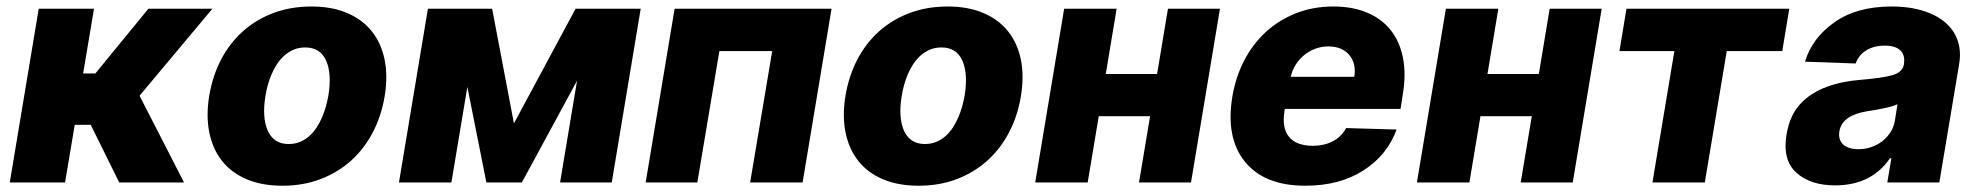

<svg xmlns="http://www.w3.org/2000/svg" viewBox="-20 -573 6207 603"><path d="M101.6 -545.5H275.2L241.1 -342.3H279.5L446 -545.5H647L418.3 -272.4L557.9 0H354.4L264.9 -181.1H214.8L184.3 0H10.7Z M637.1 -272Q647.4 -334.2 674.2 -385.7Q701 -437.1 742.4 -474.3Q783.7 -511.4 838.2 -532Q892.8 -552.6 958.1 -552.6Q1022.4 -552.6 1070.3 -532.1Q1118.3 -511.7 1147.9 -474.4Q1177.6 -437.1 1188 -385.1Q1198.5 -333.1 1187.9 -269.9Q1177.6 -208.1 1150.4 -156.4Q1123.2 -104.8 1081.9 -67.8Q1040.5 -30.9 986.2 -10.3Q931.8 10.3 866.8 10.3Q802.6 10.3 754.6 -10.1Q706.7 -30.5 677.2 -67.8Q647.7 -105.1 637.3 -157.1Q626.8 -209.2 637.1 -272ZM821 -162.3Q839.8 -120.7 886.4 -120.7Q906.2 -120.7 922.4 -127.5Q938.6 -134.2 951.5 -145.8Q964.5 -157.3 974.4 -172.6Q984.4 -187.9 991.7 -204.9Q998.9 -221.9 1003.7 -239.5Q1008.5 -257.1 1011.4 -273.4Q1022.4 -341.3 1004.3 -382.5Q985.8 -424 938.6 -424Q919 -424 902.9 -417.3Q886.7 -410.5 873.6 -399Q860.4 -387.4 850.3 -372.2Q840.2 -356.9 832.9 -339.8Q825.6 -322.8 820.8 -305Q816.1 -287.3 813.6 -271Q802.6 -204.5 821 -162.3Z M1323.9 -545.5H1525.6L1594.1 -185.4L1787.6 -545.5H1992.2L1901.3 0H1739L1792.3 -319.6L1619 0H1507.5L1447.8 -300.1L1397.7 0H1233Z M2007.8 0 2098.7 -545.5H2591.6L2500.7 0H2335.9L2405.2 -412.6H2239.3L2170.1 0Z M2635.3 -272Q2645.6 -334.2 2672.4 -385.7Q2699.2 -437.1 2740.6 -474.3Q2782 -511.4 2836.5 -532Q2891 -552.6 2956.3 -552.6Q3020.6 -552.6 3068.5 -532.1Q3116.5 -511.7 3146.1 -474.4Q3175.8 -437.1 3186.3 -385.1Q3196.7 -333.1 3186.1 -269.9Q3175.8 -208.1 3148.6 -156.4Q3121.4 -104.8 3080.1 -67.8Q3038.7 -30.9 2984.4 -10.3Q2930 10.3 2865.1 10.3Q2800.8 10.3 2752.8 -10.1Q2704.9 -30.5 2675.4 -67.8Q2646 -105.1 2635.5 -157.1Q2625 -209.2 2635.3 -272ZM2819.2 -162.3Q2838.1 -120.7 2884.6 -120.7Q2904.5 -120.7 2920.6 -127.5Q2936.8 -134.2 2949.8 -145.8Q2962.7 -157.3 2972.7 -172.6Q2982.6 -187.9 2989.9 -204.9Q2997.2 -221.9 3002 -239.5Q3006.7 -257.1 3009.6 -273.4Q3020.6 -341.3 3002.5 -382.5Q2984 -424 2936.8 -424Q2917.3 -424 2901.1 -417.3Q2884.9 -410.5 2871.8 -399Q2858.7 -387.4 2848.5 -372.2Q2838.4 -356.9 2831.1 -339.8Q2823.9 -322.8 2819.1 -305Q2814.3 -287.3 2811.8 -271Q2800.8 -204.5 2819.2 -162.3Z M3322.1 -545.5H3486.9L3452.8 -340.6H3614L3648.1 -545.5H3811.4L3720.5 0H3557.2L3592 -208.1H3430.8L3396 0H3231.2Z M3850.5 -270.6Q3860.8 -331.3 3887.6 -383Q3914.4 -434.7 3955.3 -472.3Q3996.1 -509.9 4049.9 -531.2Q4103.7 -552.6 4168 -552.6Q4225.9 -552.6 4271.3 -534.3Q4316.8 -516 4345.9 -480.6Q4375 -445.3 4385.8 -393.3Q4396.7 -341.3 4385.3 -274.1L4378.6 -230.8H4015.3L4014.2 -224.4Q4005.3 -171.2 4028.4 -143.1Q4051.5 -115.1 4103.7 -115.1Q4138.1 -115.1 4165.5 -129.1Q4192.8 -143.1 4207.7 -170.8L4366.1 -166.2Q4337 -85.9 4262.4 -38Q4187.5 10.3 4079.5 10.3Q3951.3 10.3 3889.9 -65Q3828.8 -140.3 3850.5 -270.6ZM4033.7 -331.7H4233.3Q4240.1 -373.6 4217.3 -400.6Q4194.6 -427.2 4152 -427.2Q4130.7 -427.2 4111.3 -420.1Q4092 -413 4076.2 -400.2Q4060.4 -387.4 4049.4 -370Q4038.4 -352.6 4033.7 -331.7Z M4521 -545.5H4685.7L4651.6 -340.6H4812.9L4846.9 -545.5H5010.3L4919.4 0H4756L4790.8 -208.1H4629.6L4594.8 0H4430Z M5066.1 -412.6 5088.1 -545.5H5599.4L5577.4 -412.6H5403.1L5334.2 0H5169.7L5238.6 -412.6Z M5590.9 -151.3Q5601.2 -211.6 5634.9 -247.5Q5651.6 -265.3 5672.6 -278.4Q5693.5 -291.5 5717.5 -300.4Q5741.5 -309.3 5767.8 -314.6Q5794 -320 5821.7 -322.1Q5892.4 -328.1 5923.7 -337Q5954.9 -345.9 5959.5 -370.7V-372.5Q5963.8 -400.2 5948 -415Q5932.2 -429.7 5899.9 -429.7Q5865.4 -429.7 5841.4 -415Q5817.5 -400.2 5807.9 -373.6L5648.8 -379.3Q5671.2 -453.8 5741.5 -503.2Q5811.1 -552.6 5921.5 -552.6Q5990.4 -552.6 6041.5 -531.2Q6067.1 -520.6 6086.3 -505Q6105.5 -489.3 6117.5 -469.1Q6129.6 -448.9 6133.7 -424.2Q6137.8 -399.5 6132.8 -370.7L6070.7 0H5907.3L5920.1 -76H5915.8Q5857.2 9.2 5743.3 9.2Q5665.8 9.2 5621.4 -30.9Q5577.4 -70.7 5590.9 -151.3ZM5816.4 -104.4Q5836.6 -104.4 5855.6 -110.6Q5874.6 -116.8 5890.3 -128.6Q5905.9 -140.3 5916.7 -156.8Q5927.6 -173.3 5931.1 -193.9L5939.3 -245.7Q5931.5 -241.8 5920.8 -238.8Q5910.2 -235.8 5896.7 -233Q5882.8 -230.1 5869.9 -227.8Q5856.9 -225.5 5844.8 -223.7Q5806.1 -217.7 5783.6 -202.1Q5761 -186.4 5756.7 -159.8Q5754.6 -146.7 5758 -136.2Q5761.4 -125.7 5769.2 -118.8Q5777 -111.9 5789.1 -108.1Q5801.1 -104.4 5816.4 -104.4Z"/></svg>

Font: Inter P Extra Bold
Style: Italic
Weight: 800
Italic angle: 9.39999°
Designer: Rasmus Andersson
Foundry: rsms
Version: Version 3.018;git-588b23468